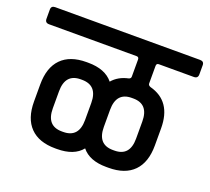

<svg xmlns="http://www.w3.org/2000/svg" viewBox="-128 -753 924 845"><g transform="rotate(20 334.0 -331.0)"><path d="M-5 -623H673Q692 -623 692 -605V-562Q692 -543 673 -543H509Q498 -543 498 -531V-449Q498 -440 509 -436Q615 -408 615 -281V-201Q615 -122 574.5 -80.5Q534 -39 457 -39H446Q367 -39 331 -84Q295 -39 215 -39H207Q130 -39 89.5 -80.5Q49 -122 49 -201V-281Q49 -360 89.5 -401.5Q130 -443 207 -443H215Q295 -443 332 -397Q359 -429 406 -439Q416 -442 416 -451V-531Q416 -543 405 -543H-5Q-24 -543 -24 -562V-605Q-24 -623 -5 -623ZM288 -201V-281Q288 -363 215 -363H209Q137 -363 137 -281V-201Q137 -119 209 -119H215Q288 -119 288 -201ZM527 -201V-281Q527 -363 455 -363H448Q376 -363 376 -281V-201Q376 -119 448 -119H455Q527 -119 527 -201Z"/></g></svg>

Font: Rajdhani SemiBold
Style: Regular
Weight: 600
Designer: Satya Rajpurohit, Jyotish Sonowal
Foundry: Indian Type Foundry
Version: Version 1.201 February 1, 2022